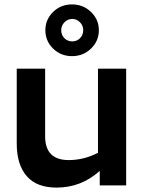

<svg xmlns="http://www.w3.org/2000/svg" viewBox="-20 -842 653 872"><path d="M553 0H433V-66Q349 10 237 10Q146 10 101 -42.5Q56 -95 56 -190V-530H185V-223Q185 -115 292 -115Q361 -115 425 -148V-530H553ZM186 -705Q186 -753 221 -787.5Q256 -822 307 -822Q358 -822 393.5 -787.5Q429 -753 429 -705Q429 -656 393.5 -621.5Q358 -587 307 -587Q256 -587 221 -621.5Q186 -656 186 -705ZM358 -705Q358 -726 343 -741Q328 -756 308 -756Q288 -756 273 -741Q258 -726 258 -705Q258 -683 272.5 -668.5Q287 -654 308 -654Q329 -654 343.5 -668.5Q358 -683 358 -705Z"/></svg>

Font: Roundo SemiBold
Style: Regular
Weight: 600
Designer: Namrata Goyal (Gurmukhi), Shiva Nallaperumal (Latin)
Foundry: Indian Type Foundry
Version: Version 1.000;PS 1.0;hotconv 1.0.88;makeotf.lib2.5.647800